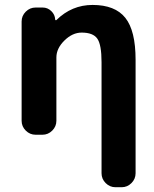

<svg xmlns="http://www.w3.org/2000/svg" viewBox="-20 -577 638 793"><path d="M69.3 -488.3Q69.3 -511.7 86.4 -528.8Q103.5 -545.9 127 -545.9H156.2Q176.8 -545.9 191.9 -531.2Q207 -516.6 208 -496.1Q208 -494.1 210 -493.7Q211.9 -493.2 212.9 -494.1Q276.4 -556.6 362.3 -556.6Q455.1 -556.6 497.6 -503.4Q540 -450.2 540 -330.1V138.7Q540 162.1 522.9 179.2Q505.9 196.3 482.4 196.3H457Q433.6 196.3 416.5 179.2Q399.4 162.1 399.4 138.7V-320.3Q399.4 -392.6 381.8 -417.5Q364.3 -442.4 317.4 -442.4Q279.3 -442.4 246.1 -409.7Q212.9 -377 212.9 -339.8V-78.1Q212.9 -54.7 195.8 -37.6Q178.7 -20.5 155.3 -20.5H127Q103.5 -20.5 86.4 -37.6Q69.3 -54.7 69.3 -78.1Z"/></svg>

Font: Gen Jyuu Gothic P Bold
Style: Bold
Weight: 700
Designer: [Source Han Sans]
Ryoko NISHIZUKA  (kana & ideographs); Paul D. Hunt (Latin, Greek & Cyrillic); Wenlong ZHANG  (bopomofo
Version: Version 1.002.20150607